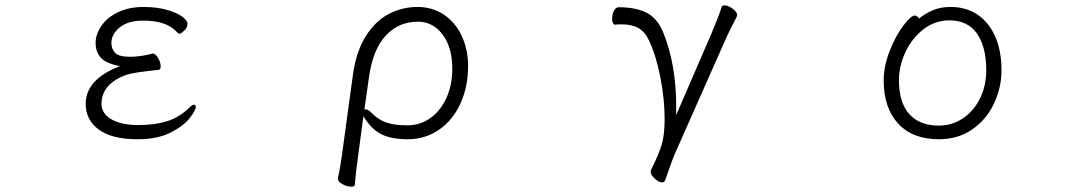

<svg xmlns="http://www.w3.org/2000/svg" viewBox="-20 -507 4040 717"><path d="M580 -259Q580 -247 572 -246Q481 -237 453 -228Q359 -194 359 -119Q359 -83 396 -61.5Q433 -40 496 -40Q558 -40 603 -54Q648 -68 685 -103Q697 -116 705 -116Q711 -116 711 -107Q711 -95 688 -65.5Q665 -36 616 -11.5Q567 13 494 13Q398 13 349 -23Q300 -59 300 -119Q300 -211 428 -260Q375 -270 356 -292Q337 -314 337 -347Q337 -378 358 -409.5Q379 -441 420 -461Q461 -481 516 -481Q566 -481 604 -470Q642 -459 661 -444.5Q680 -430 680 -419Q680 -402 666 -391Q656 -381 650 -381Q647 -381 643.5 -384Q640 -387 636 -392Q598 -430 514 -430Q458 -430 427 -404.5Q396 -379 396 -347Q396 -325 409.5 -310Q423 -295 467 -295Q486 -295 509.5 -298.5Q533 -302 549 -307H551Q560 -307 570 -291Q580 -275 580 -259Z M1257 72 1298 -228Q1310 -315 1346 -372Q1382 -429 1432 -455Q1482 -481 1539 -481Q1595 -481 1638 -452Q1681 -423 1704.5 -372.5Q1728 -322 1728 -260Q1728 -183 1699.5 -120.5Q1671 -58 1619.5 -22.5Q1568 13 1502 13Q1442 13 1404.5 -5.5Q1367 -24 1337 -73L1317 78Q1314 98 1310.5 128Q1307 158 1305 184Q1304 190 1292 190Q1275 190 1258.5 180.5Q1242 171 1242 161V159Q1250 122 1257 72ZM1365 -88Q1392 -60 1422.5 -49.5Q1453 -39 1501 -39Q1549 -39 1587 -66Q1625 -93 1647 -141Q1669 -189 1669 -250Q1669 -331 1632.5 -378.5Q1596 -426 1541 -426Q1468 -426 1420 -373.5Q1372 -321 1358 -219L1341 -99Q1355 -99 1365 -88Z M2675 -481Q2677 -487 2685 -487Q2699 -487 2716 -474.5Q2733 -462 2733 -450Q2733 -449 2731 -444Q2721 -426 2694 -370L2499 70Q2495 78 2477 129L2465 164Q2462 174 2453 174Q2440 174 2425 160Q2410 146 2410 134Q2410 131 2410 130Q2441 68 2451.5 31.5Q2462 -5 2462 -63Q2462 -135 2446.5 -216Q2431 -297 2404 -355Q2389 -388 2364.5 -402Q2340 -416 2303 -416Q2286 -416 2276 -415H2275Q2272 -415 2269 -421Q2266 -427 2266 -438Q2266 -455 2273 -467.5Q2280 -480 2291 -480Q2354 -480 2394.5 -459.5Q2435 -439 2457 -385Q2481 -326 2493 -257Q2505 -188 2505 -118V-77L2639 -387Q2665 -449 2675 -481Z M3531 -481Q3587 -481 3629.5 -453Q3672 -425 3696 -371.5Q3720 -318 3720 -245Q3720 -180 3692 -120.5Q3664 -61 3611 -24Q3558 13 3486 13Q3388 13 3334 -45.5Q3280 -104 3280 -207Q3280 -260 3302.5 -317Q3325 -374 3353.5 -411.5Q3382 -449 3396 -449Q3404 -449 3412 -438Q3439 -459 3466.5 -470Q3494 -481 3531 -481ZM3486 -38Q3536 -38 3576.5 -65.5Q3617 -93 3640 -140Q3663 -187 3663 -245Q3663 -332 3628.5 -381.5Q3594 -431 3525 -431Q3472 -431 3429 -398Q3386 -365 3361.5 -313Q3337 -261 3337 -208Q3337 -124 3375.5 -81Q3414 -38 3486 -38Z"/></svg>

Font: JyunsaiKaai Light
Style: Regular
Weight: 300
Designer: Fontworks Inc.
Version: Version 0.030;April 7, 2024;FontCreator 14.0.0.2901 64-bit